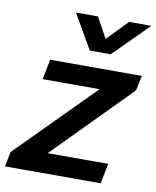

<svg xmlns="http://www.w3.org/2000/svg" viewBox="-98 -828 727 893"><g transform="rotate(10 265.5 -381.0)"><path d="M541 -525H108L89 -430H358L1 -70L-13 0H439L458 -95H172L526 -454ZM188 -762 282 -599H381L544 -762H439L345 -665L292 -762Z"/></g></svg>

Font: Nacelle SemiBold
Style: Italic
Weight: 600
Italic angle: -12°
Designer: Sora Sagano
Foundry: Sora Sagano
Version: Version 1.000;FEAKit 1.0